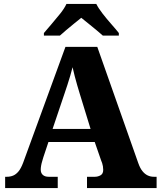

<svg xmlns="http://www.w3.org/2000/svg" viewBox="-20 -951 812 971"><path d="M6 0V-57H15Q32 -57 46.5 -63Q61 -69 73.5 -84Q86 -99 97 -128L311 -714H472L679 -127Q688 -101 700 -86Q712 -71 726.5 -64Q741 -57 758 -57H772V0H420V-57H460Q475 -57 488.5 -64.5Q502 -72 502 -92Q502 -101 500.5 -110Q499 -119 496.5 -126.5Q494 -134 492 -138L459 -233H225L199 -155Q197 -147 193.5 -136Q190 -125 188 -113.5Q186 -102 186 -93Q186 -76 196.5 -66.5Q207 -57 226 -57H272V0ZM246 -299H438L383 -478Q377 -498 370.5 -520Q364 -542 358 -565.5Q352 -589 347 -611Q342 -590 335 -567Q328 -544 321 -522Q314 -500 307 -480ZM202 -784Q218 -803 240.5 -829Q263 -855 284.5 -882Q306 -909 316 -931H467Q478 -909 499 -882Q520 -855 543 -829Q566 -803 581 -784V-771H500Q488 -782 468 -798.5Q448 -815 427 -832Q406 -849 391 -861Q376 -849 355 -832Q334 -815 314.5 -798.5Q295 -782 283 -771H202Z"/></svg>

Font: Noto Serif Thai ExtraBold
Style: Regular
Weight: 800
Version: Version 2.001